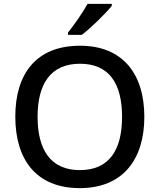

<svg xmlns="http://www.w3.org/2000/svg" viewBox="-20 -961 824 991"><path d="M557 -931V-941H432C407 -896 361 -830 331 -793V-781H402C450 -817 528 -894 557 -931ZM725 -358C725 -580 613 -725 393 -725C166 -725 59 -579 59 -359C59 -138 166 10 392 10C613 10 725 -137 725 -358ZM174 -358C174 -529 242 -632 393 -632C544 -632 610 -529 610 -358C610 -187 544 -83 392 -83C242 -83 174 -187 174 -358Z"/></svg>

Font: Noto Sans Canadian Aboriginal Medium
Style: Regular
Weight: 500
Designer: Monotype Design Team, Typotheque's Kevin King
Foundry: Monotype Imaging Inc.
Version: Version 2.004